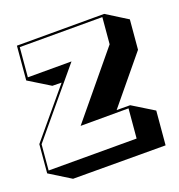

<svg xmlns="http://www.w3.org/2000/svg" viewBox="-97 -663 750 805"><g transform="rotate(-15 278.0 -260.0)"><path d="M23 7V-120L180 -345L139 -342L39 -392V-543L427 -577L525 -527V-395L373 -174L433 -179L533 -129V22L122 57ZM210 -149 416 -448V-566L49 -534V-403L243 -420L32 -117V-3L423 -37V-168Z"/></g></svg>

Font: Rampart One
Style: Regular
Weight: 400
Designer: Fontworks Inc.
Foundry: Fontworks Inc.
Version: Version 1.100